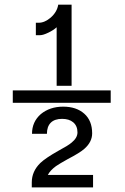

<svg xmlns="http://www.w3.org/2000/svg" viewBox="-20 -689 540 829"><path d="M381.8 120.1V66.4H186.5Q196.3 46.9 221.7 28.3Q237.3 17.6 272.5 -2Q325.2 -29.3 344.7 -46.9Q377.9 -76.2 377.9 -113.3Q377.9 -168 343.8 -198.2Q309.6 -228.5 252.9 -228.5Q195.3 -228.5 156.2 -196.3Q118.2 -163.1 118.2 -111.3H182.6Q182.6 -142.6 199.2 -159.2Q215.8 -175.8 248 -175.8Q278.3 -175.8 295.9 -161.1Q314.5 -145.5 314.5 -117.2Q314.5 -93.8 289.1 -73.2Q274.4 -60.5 232.4 -38.1Q176.8 -6.8 154.3 14.6Q117.2 50.8 117.2 98.6V120.1ZM35.2 -298.8V-245.1H458V-298.8ZM224.6 -318.4H289.1V-668.9H231.4Q226.6 -637.7 199.2 -613.3Q172.9 -590.8 147.5 -590.8H134.8V-537.1H153.3Q166 -537.1 188.5 -547.9Q210.9 -558.6 224.6 -571.3Z"/></svg>

Font: Dotum
Style: Regular
Weight: 400
Version: Version 2.21